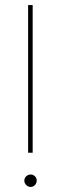

<svg xmlns="http://www.w3.org/2000/svg" viewBox="-20 -771 241 758"><path d="M109 -751V-168H91V-751ZM76 -58Q76 -68 83.5 -75Q91 -82 101 -82Q111 -82 118 -75Q125 -68 125 -58Q125 -48 118 -40.5Q111 -33 101 -33Q91 -33 83.5 -40.5Q76 -48 76 -58Z"/></svg>

Font: Josefin Sans Thin
Style: Regular
Weight: 250
Designer: Santiago Orozco
Foundry: Typemade
Version: Version 2.000